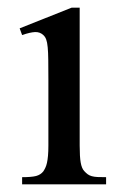

<svg xmlns="http://www.w3.org/2000/svg" viewBox="-20 -480 318 500"><path d="M37.6 0V-18.6Q62 -18.6 74 -21.7Q85.9 -24.9 92.8 -33.7Q95.7 -38.1 98.1 -43.2Q100.6 -48.3 102.3 -55.9Q104 -63.5 105 -74.5Q106 -85.4 106 -101.1V-273.4Q106 -303.2 105.7 -323.5Q105.5 -343.8 104.2 -356.9Q103 -370.1 100.3 -377.2Q97.7 -384.3 92.8 -388.7Q84 -397 71.3 -396.5Q58.6 -396 37.6 -388.7L31.2 -406.2L166.5 -460H187.5V-101.1Q187.5 -71.3 190.2 -56.4Q192.9 -41.5 199.2 -34.7Q204.1 -29.3 208.5 -26.1Q212.9 -22.9 219 -21.2Q225.1 -19.5 233.9 -19Q242.7 -18.6 256.3 -18.6V0Z"/></svg>

Font: Doulos SIL CyrE
Style: Regular
Weight: 400
Designer: Walt Agee, Victor Gaultney, Peter Martin, Debbi Hosken, Becca Hirsbrunner
Foundry: SIL International
Version: Version 5.000